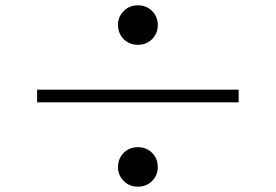

<svg xmlns="http://www.w3.org/2000/svg" viewBox="-20 -730 1040 724"><path d="M425 -636Q425 -667 446.5 -688.5Q468 -710 500 -710Q532 -710 553.5 -688.5Q575 -667 575 -636Q575 -604 553.5 -582.5Q532 -561 500 -561Q468 -561 446.5 -582.5Q425 -604 425 -636ZM880 -392V-344H120V-392ZM425 -100Q425 -132 446.5 -153.5Q468 -175 500 -175Q532 -175 553.5 -153.5Q575 -132 575 -100Q575 -69 553.5 -47.5Q532 -26 500 -26Q468 -26 446.5 -47.5Q425 -69 425 -100Z"/></svg>

Font: Swei Spring CJKtc
Style: Bold
Weight: 700
Version: Version 1.021